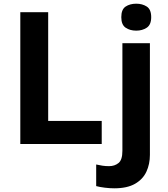

<svg xmlns="http://www.w3.org/2000/svg" viewBox="-20 -780 910 1040"><path d="M90 0V-714H241V-125H531V0ZM637 -687Q637 -729 660.5 -744.5Q684 -760 718 -760Q751 -760 775 -744.5Q799 -729 799 -687Q799 -646 775 -630Q751 -614 718 -614Q684 -614 660.5 -630Q637 -646 637 -687ZM599 240Q574 240 546.5 236.5Q519 233 501 228V111Q519 115 535 117.5Q551 120 571 120Q601 120 622 103Q643 86 643 37V-546H792V59Q792 109 773 150Q754 191 711.5 215.5Q669 240 599 240Z"/></svg>

Font: Noto IKEA Latin
Style: Bold
Weight: 700
Designer: Monotype Design Team
Foundry: Monotype Imaging Inc.
Version: Version 1.0